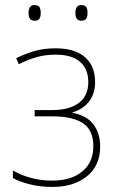

<svg xmlns="http://www.w3.org/2000/svg" viewBox="-20 -729 469 759"><path d="M356 -404Q356 -360 333 -329Q310 -298 267 -285V-283Q324 -272 350 -236.5Q376 -201 376 -150Q376 -74 323.5 -32Q271 10 188 10Q140 10 99.5 0Q59 -10 31 -25V-55Q101 -15 188 -15Q261 -15 305 -51Q349 -87 349 -151Q349 -214 308.5 -241.5Q268 -269 188 -269H117V-294H188Q254 -294 291.5 -322Q329 -350 329 -404Q329 -457 296 -485Q263 -513 200 -513Q160 -513 126 -503.5Q92 -494 54 -475L44 -499Q83 -518 119 -528Q155 -538 200 -538Q276 -538 316 -503Q356 -468 356 -404ZM116 -709Q131 -709 136 -701Q141 -693 141 -678Q141 -663 136 -655Q131 -647 116 -647Q93 -647 93 -678Q93 -709 116 -709ZM301 -709Q316 -709 321 -701Q326 -693 326 -678Q326 -663 321 -655Q316 -647 301 -647Q278 -647 278 -678Q278 -709 301 -709Z"/></svg>

Font: Noto Sans UI Thin
Style: Regular
Weight: 250
Designer: Monotype Design Team
Foundry: Monotype Imaging Inc.
Version: Version 1.001